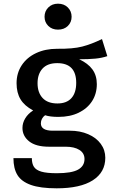

<svg xmlns="http://www.w3.org/2000/svg" viewBox="-20 -807 640 1043"><path d="M563 -502Q534 -492 497.5 -488.5Q461 -485 410 -485Q458 -463 482 -430Q506 -397 506 -350Q506 -298 480.5 -258Q455 -218 408 -195Q361 -172 297 -172Q252 -172 225 -181Q214 -173 208 -161.5Q202 -150 202 -137Q202 -97 267 -97H359Q415 -97 459 -78Q503 -59 527.5 -25.5Q552 8 552 50Q552 129 484 172.5Q416 216 288 216Q199 216 147.5 197.5Q96 179 74.5 143.5Q53 108 53 52H153Q153 82 164.5 99.5Q176 117 205 125.5Q234 134 289 134Q369 134 404 114.5Q439 95 439 57Q439 25 411.5 7.5Q384 -10 337 -10H246Q175 -10 138.5 -39Q102 -68 102 -112Q102 -139 117 -164Q132 -189 160 -207Q113 -232 91.5 -267.5Q70 -303 70 -355Q70 -410 98 -452.5Q126 -495 176 -518.5Q226 -542 290 -542Q376 -541 426.5 -554Q477 -567 534 -595ZM184 -355Q184 -304 211.5 -274.5Q239 -245 292 -245Q342 -245 368 -274Q394 -303 394 -357Q394 -464 291 -464Q238 -464 211 -434.5Q184 -405 184 -355ZM369 -716Q369 -686 348.5 -666Q328 -646 295 -646Q263 -646 242.5 -666Q222 -686 222 -716Q222 -746 242.5 -766.5Q263 -787 295 -787Q328 -787 348.5 -766.5Q369 -746 369 -716Z"/></svg>

Font: Fira Mono Medium
Style: Regular
Weight: 500
Designer: Carrois Corporate & Edenspiekermann AG
Foundry: Carrois Corporate GbR & Edenspiekermann AG
Version: Version 3.206